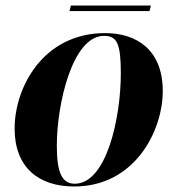

<svg xmlns="http://www.w3.org/2000/svg" viewBox="-20 -666 643 696"><path d="M232 -626H522L527 -646H237ZM249 10C469 10 570 -192 570 -336C570 -485 476 -546 361 -546C137 -546 33 -350 33 -200C33 -59 120 10 249 10ZM251 0C205 0 186 -39 186 -138C186 -288 242 -536 357 -536C404 -536 418 -509 418 -400C418 -241 367 0 251 0Z"/></svg>

Font: Noto Serif Display
Style: Bold Italic
Weight: 700
Italic angle: -12°
Designer: Monotype Design Team
Foundry: Monotype Imaging Inc.
Version: Version 2.009